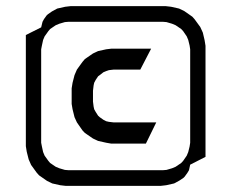

<svg xmlns="http://www.w3.org/2000/svg" viewBox="-20 -604 759 624"><path d="M64 -128.9V-490.2L113.8 -515.1L118.2 -533.2L123 -542L131.8 -554.2L136.2 -558.1L148.9 -566.9L166 -576.2L191.9 -582L209 -584H519L536.1 -582L562 -576.2L579.1 -567.9L605 -549.8L612.8 -541L630.9 -516.1L639.2 -498L645 -473.1L647.9 -455.1V-94.2L598.1 -68.8L594.2 -50.8L588.9 -42L580.1 -29.8L576.2 -25.9L563 -17.1L545.9 -7.8L520 -2L502.9 0H192.9L175.8 -2L149.9 -7.8L132.8 -16.1L106.9 -34.2L99.1 -43L81.1 -67.9L73.2 -85.9L66.9 -110.8ZM113.8 -140.1 116.2 -127.9 120.1 -109.9 125 -98.1 137.2 -81.1 143.1 -74.2 161.1 -62 172.9 -57.1 190.9 -51.8 203.1 -50.8H508.8L521 -51.8L539.1 -57.1L550.8 -62L568.8 -74.2L575.2 -81.1L586.9 -98.1L591.8 -109.9L596.2 -127.9L598.1 -140.1V-443.8L596.2 -456.1L591.8 -474.1L586.9 -485.8L575.2 -502.9L568.8 -509.8L550.8 -522L539.1 -526.9L521 -532.2L508.8 -533.2H203.1L190.9 -532.2L172.9 -526.9L161.1 -522L143.1 -509.8L137.2 -502.9L125 -485.8L120.1 -474.1L116.2 -456.1L113.8 -443.8ZM212.9 -266.1V-316.9L215.8 -335L222.2 -359.9L230 -377.9L248 -402.8L255.9 -412.1L282.2 -430.2L298.8 -438L325.2 -443.8L341.8 -445.8H471.2L436 -377.9H350.1L334 -376L325.2 -373L315.9 -369.1L304.2 -359.9L298.8 -356L291 -344.2L286.1 -335L284.2 -326.2L282.2 -309.1V-273.9L284.2 -257.8L286.1 -249L291 -240.2L298.8 -228L304.2 -223.1L315.9 -214.8L325.2 -210L334 -208L350.1 -206.1H487.8L454.1 -137.2H341.8L325.2 -140.1L298.8 -146L282.2 -153.8L255.9 -171.9L248 -180.2L230 -206.1L222.2 -223.1L215.8 -249Z"/></svg>

Font: Petahja
Style: Regular
Weight: 400
Designer: T. Christopher White
Version: Version 1.1